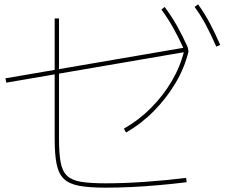

<svg xmlns="http://www.w3.org/2000/svg" viewBox="-20 -855 1040 885"><path d="M467 10Q392 10 345.5 1.5Q299 -7 274.5 -30.5Q250 -54 241 -98.5Q232 -143 232 -215V-770H252V-215Q252 -148 259.5 -107Q267 -66 289 -45Q311 -24 353.5 -17Q396 -10 467 -10Q552 -10 651 -17Q750 -24 838 -35L840 -15Q782 -8 717 -2Q652 4 588 7Q524 10 467 10ZM9 -474 5 -494 845 -638 849 -618ZM551 -262Q620 -301 676.5 -358Q733 -415 772.5 -482.5Q812 -550 829 -622L849 -618Q831 -543 789.5 -473Q748 -403 690 -344Q632 -285 561 -244ZM827 -630Q801 -687 776.5 -730Q752 -773 724 -811L739 -823Q771 -780 796 -735.5Q821 -691 845 -638ZM977 -640Q952 -697 928.5 -741Q905 -785 877 -823L893 -835Q924 -792 948 -746.5Q972 -701 995 -648Z"/></svg>

Font: M PLUS 2 Thin
Style: Regular
Weight: 100
Designer: Coji Morishita
Foundry: UNDERFOREST DESIGN
Version: Version 1.001